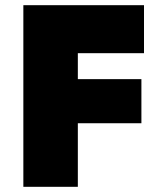

<svg xmlns="http://www.w3.org/2000/svg" viewBox="-20 -720 625 740"><path d="M70 -700H535V-515H280V-415H525V-245H280V0H70Z"/></svg>

Font: Jost* Black
Style: Regular
Weight: 900
Version: Version 3.7